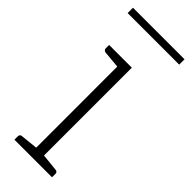

<svg xmlns="http://www.w3.org/2000/svg" viewBox="-226 -684 711 711"><g transform="rotate(45 130.0 -328.0)"><path d="M108 0V-496H149V0ZM30 0V-18Q30 -23 33 -26Q36 -29 40 -29L116 -37L121 0ZM136 0 140 -37 217 -29Q221 -29 224 -26Q227 -23 227 -18V0ZM121 -496 116 -460 40 -467Q36 -468 33 -470.5Q30 -473 30 -478V-496ZM-5 -628V-656H265V-628Z"/></g></svg>

Font: Aleo ExtraLight
Style: Regular
Weight: 250
Designer: Alessio Laiso
Foundry: Alessio Laiso
Version: Version 2.001;gftools[0.9.29]